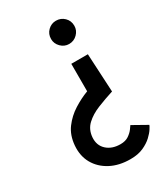

<svg xmlns="http://www.w3.org/2000/svg" viewBox="-171 -552 711 823"><g transform="rotate(-30 184.5 -141.0)"><path d="M292 -285 302 -95Q261 -82 222.5 -66.5Q184 -51 159 -27.5Q134 -4 131 33Q128 72 153.5 95.5Q179 119 221 119Q246 119 262 108Q278 97 287 84.5Q296 72 298 69L369 109Q368 113 359.5 126.5Q351 140 334 156Q317 172 290.5 184Q264 196 226 196Q170 196 128.5 174Q87 152 65.5 114Q44 76 48 26Q52 -23 77 -56.5Q102 -90 137.5 -112.5Q173 -135 210 -149V-285ZM245 -478Q269 -478 286 -461.5Q303 -445 303 -420Q303 -397 286 -380Q269 -363 245 -363Q222 -363 205 -380Q188 -397 188 -420Q188 -445 205 -461.5Q222 -478 245 -478Z"/></g></svg>

Font: Lil Grotesk Medium
Style: Regular
Weight: 500
Designer: Bastien Sozeau
Foundry: NBR — Bastien Sozeau
Version: Version 3.003; ttfautohint (v1.8.4.7-5d5b);gftools[0.9.33]